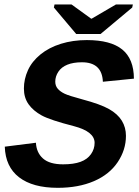

<svg xmlns="http://www.w3.org/2000/svg" viewBox="-20 -853 640 882"><path d="M245.1 9.8Q130.4 9.8 67.6 -38.6Q4.9 -86.9 2 -179.2L145 -197.3Q147.5 -151.4 177.7 -124.8Q208 -98.1 270 -98.1Q318.4 -98.1 349.9 -109.6Q381.3 -121.1 397.9 -144.8Q414.6 -168.5 414.6 -196.8Q414.6 -248.5 319.8 -273.4Q210.9 -301.3 171.9 -322.5Q132.8 -343.8 111.3 -374Q89.8 -404.3 89.8 -446.3Q89.8 -489.7 108.4 -530.5Q127 -571.3 166 -603Q205.1 -634.8 260 -651.9Q314.9 -668.9 378.9 -668.9Q488.3 -668.9 541.5 -625.7Q594.7 -582.5 595.2 -491.7L452.6 -477.5Q448.7 -566.9 356.4 -566.9Q316.9 -566.9 289.6 -555.9Q262.2 -544.9 248 -523.4Q233.9 -502 233.9 -478Q233.9 -458.5 245.4 -445.3Q256.8 -432.1 276.6 -422.6Q296.4 -413.1 358.4 -396.5Q440.9 -374.5 480.7 -352.1Q520.5 -329.6 539.6 -298.6Q558.6 -267.6 558.6 -229Q558.6 -164.6 520.5 -107.9Q482.4 -51.3 411.4 -20.8Q340.3 9.8 245.1 9.8ZM441.9 -696.8H330.1L227.5 -818.4L230.5 -832.5H308.6L398.9 -767.1H400.9L512.7 -832.5H590.3L587.4 -818.4Z"/></svg>

Font: Liberation Mono
Style: Bold Italic
Weight: 700
Italic angle: -12°
Monospace: yes
Designer: Steve Matteson
Foundry: Ascender Corporation
Version: Version 2.1.5